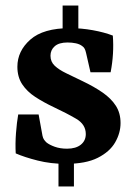

<svg xmlns="http://www.w3.org/2000/svg" viewBox="-20 -600 488 696"><path d="M248 -19V76H192V-19ZM207 -580H264V-487H207ZM417 -154Q417 -118 397.5 -84Q378 -50 334.5 -28Q291 -6 218 -6Q164 -6 116.5 -18Q69 -30 37 -44Q35 -79 38 -118Q41 -157 46 -185H120L134 -108Q136 -99 139.5 -94Q143 -89 148 -84Q159 -75 178.5 -68Q198 -61 223 -61Q255 -61 273 -75.5Q291 -90 291 -114Q291 -149 256 -169.5Q221 -190 174 -212Q138 -229 108 -248.5Q78 -268 60.5 -294.5Q43 -321 43 -358Q43 -415 90 -456.5Q137 -498 234 -498Q275 -498 316.5 -490.5Q358 -483 389 -471Q394 -405 381 -338H308L292 -408Q290 -417 287 -423Q284 -429 278 -433Q269 -440 255 -443Q241 -446 225 -446Q194 -446 178.5 -432.5Q163 -419 163 -398Q163 -376 178.5 -361.5Q194 -347 220 -334.5Q246 -322 279 -306Q321 -286 352 -264.5Q383 -243 400 -216.5Q417 -190 417 -154Z"/></svg>

Font: Yrsa
Style: Regular
Weight: 400
Designer: Anna Giedrys (Yrsa+Rasa design), David Brezina (Yrsa art-direction, Rasa art-direction, design)
Foundry: Rosetta Type Foundry
Version: Version 2.004